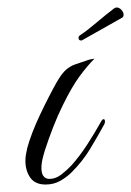

<svg xmlns="http://www.w3.org/2000/svg" viewBox="-20 -488 351 514"><path d="M102 6Q74 6 61 -12.5Q48 -31 48 -58Q48 -66 49.5 -74.5Q51 -83 53 -92Q64 -132 87.5 -181.5Q111 -231 133 -270Q146 -292 157 -301.5Q168 -311 181 -315.5Q194 -320 212 -326Q217 -328 222 -329Q227 -330 233 -331Q213 -311 192.5 -283Q172 -255 148 -206Q135 -180 122.5 -148Q110 -116 101 -88Q92 -60 91 -44Q90 -25 96 -17Q102 -9 112 -9Q129 -9 144.5 -21Q160 -33 172 -46Q194 -71 213.5 -101Q233 -131 252 -165Q255 -169 257 -169Q261 -169 261 -163Q261 -158 259 -155Q241 -122 221 -89Q201 -56 172 -27Q159 -14 141.5 -4Q124 6 102 6ZM198.7 -379.6H197Q190.2 -379.6 190.2 -387.3Q190.2 -390.7 193.6 -393.2Q213.1 -406 238.6 -427.7Q264.1 -449.3 285.4 -465.5Q289.6 -468 292.2 -468Q299 -468 304.9 -461.7Q310.9 -455.3 310.9 -448.5Q310.9 -442.5 305.8 -440Z"/></svg>

Font: MonteCarlo
Style: Regular
Weight: 400
Designer: Robert E. Leuschke
Foundry: Robert E. Leuschke
Version: Version 1.010; ttfautohint (v1.8.3)